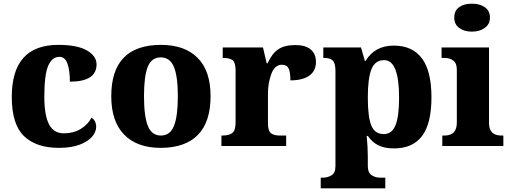

<svg xmlns="http://www.w3.org/2000/svg" viewBox="-20 -794 2776 1044"><path d="M44 -267Q44 -550 297 -550Q401 -550 453 -519.5Q505 -489 505 -444Q505 -350 360 -350Q360 -410 347 -447.5Q334 -485 303 -485Q263 -485 242 -436Q221 -387 221 -268Q221 -167 246.5 -118Q272 -69 327 -69Q379 -69 419 -93Q459 -117 477 -154Q490 -147 496.5 -133.5Q503 -120 503 -105Q503 -77 481 -51Q459 -25 413.5 -7.5Q368 10 300 10Q177 10 110.5 -54Q44 -118 44 -267Z M585 -271Q585 -550 856 -550Q984 -550 1054.5 -479.5Q1125 -409 1125 -271Q1125 -131 1056 -60.5Q987 10 853 10Q726 10 655.5 -61.5Q585 -133 585 -271ZM947 -271Q947 -379 925.5 -430.5Q904 -482 854 -482Q804 -482 783.5 -431Q763 -380 763 -271Q763 -162 784 -109.5Q805 -57 855 -57Q905 -57 926 -109.5Q947 -162 947 -271Z M1184 -57H1188Q1226 -57 1243.5 -71Q1261 -85 1261 -129V-411Q1261 -453 1245.5 -466Q1230 -479 1194 -479H1191V-536H1410L1430 -450H1435Q1459 -503 1493 -526Q1527 -549 1586 -549Q1642 -549 1670 -524.5Q1698 -500 1698 -458Q1698 -408 1661.5 -382.5Q1625 -357 1559 -357Q1559 -401 1549.5 -421.5Q1540 -442 1513 -442Q1474 -442 1455.5 -392.5Q1437 -343 1437 -285V-124Q1437 -83 1453 -70Q1469 -57 1502 -57H1536V0H1184Z M1724 172H1737Q1762 172 1783 159Q1804 146 1804 110V-408Q1804 -451 1789 -465Q1774 -479 1744 -479H1738V-536H1943L1964 -463H1968Q2018 -546 2121 -546Q2222 -546 2274 -477Q2326 -408 2326 -265Q2326 -122 2275 -54.5Q2224 13 2122 13Q2071 13 2037 -4Q2003 -21 1980 -55H1974Q1980 9 1980 60V108Q1980 145 2000.5 158.5Q2021 172 2046 172H2075V230H1724ZM2150 -263Q2150 -467 2069 -467Q2019 -467 1999.5 -417Q1980 -367 1980 -265Q1980 -158 1999 -111.5Q2018 -65 2067 -65Q2111 -65 2130.5 -113Q2150 -161 2150 -263Z M2450 -698Q2450 -736 2476.5 -755Q2503 -774 2546 -774Q2588 -774 2616 -755Q2644 -736 2644 -698Q2644 -662 2615.5 -642Q2587 -622 2546 -622Q2504 -622 2477 -642Q2450 -662 2450 -698ZM2385 -57H2397Q2464 -57 2464 -127V-415Q2464 -450 2445 -464.5Q2426 -479 2397 -479H2381V-536H2639V-125Q2639 -57 2706 -57H2717V0H2385Z"/></svg>

Font: Noto Serif ExtraBold
Style: Regular
Weight: 800
Designer: Monotype Design Team
Foundry: Monotype Imaging Inc.
Version: Version 1.001